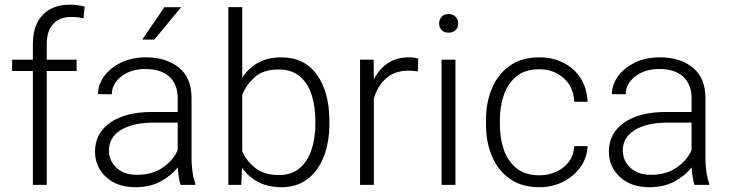

<svg xmlns="http://www.w3.org/2000/svg" viewBox="-20 -780 3076 810"><path d="M177.2 0H118.7V-480.5H31.2V-528.3H118.7V-593.8Q118.7 -674.3 160.4 -717.3Q202.1 -760.3 274.4 -760.3Q307.1 -760.3 336.9 -752.4L332.5 -702.6Q308.6 -708.5 279.3 -708.5Q231.4 -708.5 204.3 -678.7Q177.2 -648.9 177.2 -593.8V-528.3H303.2V-480.5H177.2Z M741.7 0Q737.3 -13.7 734.1 -33.4Q731 -53.2 730 -73.7Q703.6 -40 658.7 -15.1Q613.8 9.8 551.3 9.8Q474.1 9.8 427.5 -33.2Q380.9 -76.2 380.9 -140.6Q380.9 -218.3 445.3 -262.9Q509.8 -307.6 621.6 -307.6H729.5V-367.2Q729.5 -423.8 694.6 -456.3Q659.7 -488.8 593.3 -488.8Q531.7 -488.8 491.7 -457.5Q451.7 -426.3 451.7 -382.3L393.6 -382.8Q393.6 -422.4 418.9 -457.8Q444.3 -493.2 490 -515.6Q535.6 -538.1 596.2 -538.1Q680.7 -538.1 734.4 -495.1Q788.1 -452.1 788.1 -366.2V-110.8Q788.1 -83.5 792.2 -54.2Q796.4 -24.9 804.2 -6.3V0ZM558.1 -42.5Q621.6 -42.5 666 -72.8Q710.4 -103 729.5 -146.5V-262.7H629.9Q540 -262.7 489.7 -231.4Q439.5 -200.2 439.5 -145.5Q439.5 -102.5 471.2 -72.5Q502.9 -42.5 558.1 -42.5ZM580.1 -612.8 673.3 -749.5H744.1L630.9 -612.8Z M1369.6 -269V-258.8Q1369.6 -180.2 1345.9 -119.4Q1322.3 -58.6 1277.1 -24.4Q1231.9 9.8 1168 9.8Q1110.4 9.8 1068.6 -12.5Q1026.9 -34.7 1001 -73.2L998 0H943.4V-750H1002V-452.1Q1028.3 -492.7 1069.1 -515.4Q1109.9 -538.1 1167 -538.1Q1263.7 -538.1 1316.7 -465.1Q1369.6 -392.1 1369.6 -269ZM1310.5 -258.8V-269Q1310.5 -330.6 1294.7 -379.9Q1278.8 -429.2 1244.6 -458Q1210.4 -486.8 1155.8 -486.8Q1089.8 -486.8 1054 -453.9Q1018.1 -420.9 1002 -379.4V-141.6Q1020.5 -99.6 1058.1 -70.6Q1095.7 -41.5 1156.7 -41.5Q1210 -41.5 1243.9 -70.3Q1277.8 -99.1 1294.2 -148.4Q1310.5 -197.8 1310.5 -258.8Z M1744.6 -532.2 1742.7 -478.5Q1733.4 -480 1724.1 -481Q1714.8 -481.9 1703.6 -481.9Q1644.5 -481.9 1607.9 -448.7Q1571.3 -415.5 1557.1 -363.3V0H1499V-528.3H1556.2L1557.1 -444.8Q1578.6 -487.8 1615.5 -512.9Q1652.3 -538.1 1706.1 -538.1Q1730 -538.1 1744.6 -532.2Z M1832.5 -681.2Q1832.5 -697.8 1843 -709.2Q1853.5 -720.7 1872.6 -720.7Q1891.1 -720.7 1902.1 -709.2Q1913.1 -697.8 1913.1 -681.2Q1913.1 -664.6 1902.1 -653.3Q1891.1 -642.1 1872.6 -642.1Q1853.5 -642.1 1843 -653.3Q1832.5 -664.6 1832.5 -681.2ZM1901.4 -528.3V0H1842.8V-528.3Z M2255.9 -40.5Q2292.5 -40.5 2325 -54.7Q2357.4 -68.8 2378.7 -96.2Q2399.9 -123.5 2402.8 -163.6H2459Q2456.5 -113.3 2428.2 -74.2Q2399.9 -35.2 2354.7 -12.7Q2309.6 9.8 2255.9 9.8Q2181.6 9.8 2131.3 -25.4Q2081.1 -60.5 2055.7 -120.4Q2030.3 -180.2 2030.3 -253.9V-274.4Q2030.3 -348.6 2055.9 -408.4Q2081.5 -468.3 2131.6 -503.2Q2181.6 -538.1 2255.4 -538.1Q2312 -538.1 2357.2 -515.1Q2402.3 -492.2 2429.4 -450.2Q2456.5 -408.2 2459 -350.6H2402.8Q2399.4 -414.6 2357.2 -451.2Q2314.9 -487.8 2255.4 -487.8Q2195.3 -487.8 2158.7 -457.8Q2122.1 -427.7 2105.5 -379.2Q2088.9 -330.6 2088.9 -274.4V-253.9Q2088.9 -197.8 2105.2 -149.2Q2121.6 -100.6 2158.4 -70.6Q2195.3 -40.5 2255.9 -40.5Z M2909.7 0Q2905.3 -13.7 2902.1 -33.4Q2898.9 -53.2 2897.9 -73.7Q2871.6 -40 2826.7 -15.1Q2781.7 9.8 2719.2 9.8Q2642.1 9.8 2595.5 -33.2Q2548.8 -76.2 2548.8 -140.6Q2548.8 -218.3 2613.3 -262.9Q2677.7 -307.6 2789.6 -307.6H2897.5V-367.2Q2897.5 -423.8 2862.5 -456.3Q2827.6 -488.8 2761.2 -488.8Q2699.7 -488.8 2659.7 -457.5Q2619.6 -426.3 2619.6 -382.3L2561.5 -382.8Q2561.5 -422.4 2586.9 -457.8Q2612.3 -493.2 2658 -515.6Q2703.6 -538.1 2764.2 -538.1Q2848.6 -538.1 2902.3 -495.1Q2956.1 -452.1 2956.1 -366.2V-110.8Q2956.1 -83.5 2960.2 -54.2Q2964.4 -24.9 2972.2 -6.3V0ZM2726.1 -42.5Q2789.6 -42.5 2834 -72.8Q2878.4 -103 2897.5 -146.5V-262.7H2797.9Q2708 -262.7 2657.7 -231.4Q2607.4 -200.2 2607.4 -145.5Q2607.4 -102.5 2639.2 -72.5Q2670.9 -42.5 2726.1 -42.5Z"/></svg>

Font: Vazirmatn FD ExtraLight
Style: Regular
Weight: 200
Designer: Saber Rastikerdar
Foundry: Saber Rastikerdar
Version: Version 33.003